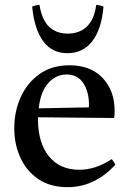

<svg xmlns="http://www.w3.org/2000/svg" viewBox="-20 -762 537 794"><path d="M259 12Q188 12 139 -21Q90 -54 64.5 -109.5Q39 -165 39 -232Q39 -301 65.5 -360Q92 -419 143 -455.5Q194 -492 267 -492Q355 -492 404.5 -439.5Q454 -387 454 -304Q454 -294 453.5 -286.5Q453 -279 452 -274L137 -277Q137 -273 137 -270Q137 -172 182 -116Q227 -60 308 -60Q376 -60 442 -104Q452 -92 457 -81Q372 12 259 12ZM140 -314 347 -318Q348 -320 348 -323.5Q348 -327 348 -328Q348 -382 324.5 -418Q301 -454 255 -454Q212 -454 180 -419Q148 -384 140 -314ZM143 -742Q154 -678 184 -650.5Q214 -623 260 -623Q309 -623 339.5 -652.5Q370 -682 378 -742Q396 -740 408 -735Q400 -641 361.5 -591.5Q323 -542 259 -542Q195 -542 158.5 -591.5Q122 -641 113 -735Q125 -740 143 -742Z"/></svg>

Font: Tiro Gurmukhi
Style: Regular
Weight: 400
Designer: Gurmukhi: John Hudson & Fiona Ross. Latin: John Hudson.
Foundry: Tiro Typeworks Ltd.
Version: Version 1.52